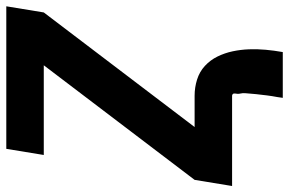

<svg xmlns="http://www.w3.org/2000/svg" viewBox="-178 -598 940 625"><g transform="rotate(-90 292.5 -285.0)"><path d="M287 165H436Q441 137 443.5 109.5Q446 82 445 55Q444 28 438.5 2Q433 -24 421.5 -47.5Q410 -71 391 -88.5Q372 -106 346.5 -114Q321 -122 294 -122H192L565 -613L585 -735H121L101 -613H393L20 -122L0 0H294Q297 0 299.5 2.5Q302 5 301 9Q301 9 301 9.5Q301 10 301 10Q299 19 301 27Q303 35 302 44Q301 53 300.5 61.5Q300 70 299 78.5Q298 87 297 95.5Q296 104 295 113Q294 122 292.5 130.5Q291 139 289.5 147.5Q288 156 287 165Z"/></g></svg>

Font: Iosevka Sparkle Heavy Oblique
Style: Regular
Weight: 900
Italic angle: -9°
Designer: Belleve Invis
Foundry: Belleve Invis
Version: Version 4.5.0; ttfautohint (v1.8.3)